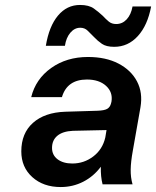

<svg xmlns="http://www.w3.org/2000/svg" viewBox="-20 -744 630 775"><path d="M303 -724Q339 -724 359 -709.5Q379 -695 395 -680Q407 -667 419 -657Q431 -647 449 -647Q474 -647 491.5 -666Q509 -685 515 -718H590Q576 -642 536.5 -598.5Q497 -555 441 -555Q409 -555 391.5 -567Q374 -579 360 -594Q346 -608 334 -620Q322 -632 304 -632Q281 -632 264 -612Q247 -592 242 -559H165Q178 -638 214 -681Q250 -724 303 -724ZM516 -135Q508 -91 507.5 -59.5Q507 -28 515 0H394Q386 -31 387 -71Q358 -32 316 -10.5Q274 11 225 11Q155 11 110.5 -29Q66 -69 66 -133Q66 -206 113 -248Q160 -290 243 -293L374 -297Q401 -298 412.5 -304.5Q424 -311 428 -326L430 -334Q436 -372 408 -397.5Q380 -423 331 -423Q251 -423 230 -352H106Q124 -425 186.5 -469.5Q249 -514 335 -514Q407 -514 458 -487.5Q509 -461 533 -415.5Q557 -370 547 -311ZM190 -147Q190 -118 212.5 -101Q235 -84 272 -84Q319 -84 356.5 -112.5Q394 -141 405 -189L410 -219L274 -216Q233 -214 211.5 -196Q190 -178 190 -147Z"/></svg>

Font: Overused Grotesk SemiBold
Style: Italic
Weight: 600
Italic angle: -10°
Version: Version 0.003